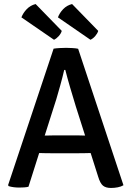

<svg xmlns="http://www.w3.org/2000/svg" viewBox="-20 -924 652 951"><path d="M232 -165Q226.5 -165 206.8 -165.2Q187 -165.5 174 -166L121 1Q111 3.5 99 4.2Q87 5 75 5Q45.5 5 23 -2L20 -7L245.5 -683Q258 -685 276 -686Q294 -687 307.5 -687Q320 -687 338 -686Q356 -685 367 -682.5L591.5 -6.5Q580 0.5 563.2 3.8Q546.5 7 529.5 7Q504 7 490 -4.5Q476 -16 466 -49.5L429 -166Q416 -165.5 395.5 -165.2Q375 -165 369.5 -165ZM259 -433 201.5 -252.5Q213 -252.5 229.8 -253Q246.5 -253.5 252.5 -253.5H352Q357.5 -253.5 373.2 -253.2Q389 -253 401.5 -252.5L355.5 -397Q342 -440.5 327.8 -489.2Q313.5 -538 303.5 -577.5H298Q290.5 -544 278.8 -502.2Q267 -460.5 259 -433ZM156.5 -904 286 -771Q282 -757.5 271 -745.2Q260 -733 247.5 -727L86 -838Q94.5 -860 112.5 -878.8Q130.5 -897.5 156.5 -904ZM337 -904 466.5 -771Q462.5 -758 451.8 -745.5Q441 -733 428 -727L267 -838Q275 -860 293 -878.8Q311 -897.5 337 -904Z"/></svg>

Font: Signika SC
Style: Regular
Weight: 400
Designer: Anna Giedryś
Foundry: Anna Giedryś
Version: Version 2.000; ttfautohint (v1.8.3) -l 8 -r 50 -G 200 -x 9 -